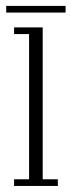

<svg xmlns="http://www.w3.org/2000/svg" viewBox="-28 -614 236 634"><path d="M18.5 0V-22H68V-501.5H18.5V-523.5H113V-22H163V0ZM-7.5 -572.5V-594.5H188.5V-572.5Z"/></svg>

Font: Imbue 50pt ExtraLight
Style: Regular
Weight: 200
Designer: Tyler Finck
Foundry: Etcetera Type Company
Version: Version 1.102; ttfautohint (v1.8.3)